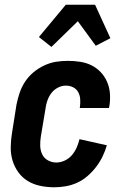

<svg xmlns="http://www.w3.org/2000/svg" viewBox="-20 -786 540 814"><path d="M210 8Q180 8 151 2Q122 -4 98 -18.5Q74 -33 57.5 -56Q41 -79 33 -106Q25 -133 25.5 -163Q26 -193 31 -223L50 -343Q55 -368 63.5 -393Q72 -418 86.5 -440Q101 -462 122 -479.5Q143 -497 167.5 -508.5Q192 -520 217 -524Q242 -528 267 -528Q294 -528 320 -524Q346 -520 368 -509Q390 -498 407 -480Q424 -462 434 -439Q444 -416 446 -390Q448 -364 444 -338L442 -328H318L319 -333Q321 -349 320 -365.5Q319 -382 311.5 -395.5Q304 -409 290 -416Q276 -423 259 -423Q242 -423 225.5 -414.5Q209 -406 198 -391.5Q187 -377 181 -360Q175 -343 173 -326L153 -206Q150 -187 150.5 -167.5Q151 -148 159 -131.5Q167 -115 183.5 -106Q200 -97 219 -97Q237 -97 255 -105.5Q273 -114 285.5 -129Q298 -144 305.5 -161.5Q313 -179 317 -196L433 -170Q426 -146 415 -123Q404 -100 388 -79Q372 -58 352 -40.5Q332 -23 308.5 -12Q285 -1 259.5 3.5Q234 8 210 8ZM198 -587 145 -629 259 -766H383L448 -624L386 -592L310 -696Z"/></svg>

Font: Iosevka Term Curly Extrabold
Style: Italic
Weight: 800
Italic angle: -9°
Designer: Belleve Invis
Foundry: Belleve Invis
Version: Version 32.3.0